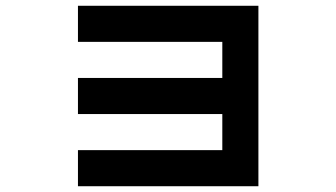

<svg xmlns="http://www.w3.org/2000/svg" viewBox="-20 -645 1165 665"><path d="M875 0H250V-125H750V-250H250V-375H750V-500H250V-625H875Z"/></svg>

Font: Eyechart
Style: Regular
Weight: 400
Designer: Peter Wiegel
Foundry: Peter Wiegel
Version: Version 1.000